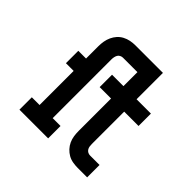

<svg xmlns="http://www.w3.org/2000/svg" viewBox="-178 -921 1107 1107"><g transform="rotate(45 375.0 -367.5)"><path d="M119 0V-101H182V-379H119V-480H182V-580Q182 -601 185.5 -621Q189 -641 197.5 -659.5Q206 -678 219.5 -693Q233 -708 251 -717.5Q269 -727 289 -731Q309 -735 329 -735H513V-634H329Q320 -634 311 -629.5Q302 -625 297.5 -617Q293 -609 291 -599.5Q289 -590 289 -580V-101H353V0ZM594 0Q574 0 553.5 -3.5Q533 -7 515.5 -17Q498 -27 484 -42Q470 -57 461.5 -75.5Q453 -94 450 -114Q447 -134 447 -155V-419H354V-520H447V-735H554V-520H671V-419H554V-155Q554 -145 555.5 -135.5Q557 -126 562 -118Q567 -110 575.5 -105.5Q584 -101 594 -101H671V0Z"/></g></svg>

Font: Iosevka Plex Etoile
Style: Bold
Weight: 700
Designer: Belleve Invis
Foundry: Belleve Invis
Version: Version 25.1.1; ttfautohint (v1.8.4)